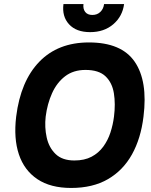

<svg xmlns="http://www.w3.org/2000/svg" viewBox="-20 -920 746 950"><path d="M294 -900H393Q390 -876 401.5 -861Q413 -846 437 -846Q461 -846 476.5 -861Q492 -876 495 -900H594Q586 -839 540.5 -800Q495 -761 426 -761Q357 -761 321.5 -800Q286 -839 294 -900ZM60 -343Q82 -519 174.5 -614.5Q267 -710 420 -710Q581 -710 646.5 -614.5Q712 -519 690 -343Q677 -235 633 -156Q589 -77 514 -33.5Q439 10 332 10Q230 10 165 -33.5Q100 -77 73.5 -156Q47 -235 60 -343ZM348 -126Q398 -126 433 -144.5Q468 -163 491 -194.5Q514 -226 526.5 -264.5Q539 -303 544 -343Q552 -406 543.5 -458.5Q535 -511 502 -542.5Q469 -574 403 -574Q343 -574 302 -542.5Q261 -511 237.5 -458.5Q214 -406 206 -343Q200 -290 211 -240Q222 -190 255 -158Q288 -126 348 -126Z"/></svg>

Font: Haskoy ExtraBold
Style: Italic
Weight: 800
Designer: Ertekin Erdin
Foundry: Ertekin Erdin
Version: Version 2.000; ttfautohint (v1.8.4.7-5d5b)